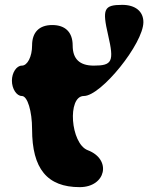

<svg xmlns="http://www.w3.org/2000/svg" viewBox="-20 -820 639 790"><path d="M425 -675C450 -567 442 -550 366 -550C308 -550 279 -577 279 -633C279 -687 249 -717 195 -717C141 -717 112 -687 112 -633C112 -587 93 -550 70 -550C48 -550 29 -521 29 -488C29 -455 48 -425 70 -425C93 -425 112 -363 112 -288C112 -126 174 -50 308 -50C416 -50 441 -164 341 -202C270 -229 256 -425 325 -425C396 -425 570 -641 570 -729C570 -773 537 -800 483 -800C407 -800 400 -783 425 -675Z"/></svg>

Font: Hussar Skorodowane
Style: Bold
Weight: 700
Foundry: Cannot Into Space Fonts
Version: Version 0.892